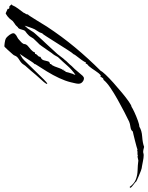

<svg xmlns="http://www.w3.org/2000/svg" viewBox="-394 -462 695 900"><g transform="rotate(-90 -46.0 -11.5)"><path d="M-284 316Q-291 314 -298.5 312.5Q-306 311 -312 312Q-316 314 -323 314Q-335 314 -351.5 310.5Q-368 307 -375 306Q-382 306 -396 301Q-410 296 -424 289.5Q-438 283 -445 280Q-450 274 -462 265.5Q-474 257 -476 251L-472 248Q-456 270 -436 277.5Q-416 285 -393.5 285.5Q-371 286 -348 289L-329 285L-326 287Q-323 285 -317 285Q-311 285 -308 285Q-307 285 -303.5 284.5Q-300 284 -301 283L-297 285Q-295 284 -282.5 280.5Q-270 277 -254 273Q-238 269 -225.5 266Q-213 263 -212 263Q-206 254 -190.5 252Q-175 250 -166 246Q-149 238 -121 223.5Q-93 209 -62.5 192Q-32 175 -7 158Q18 141 30 126L37 124L44 114L45 111L51 113Q62 104 72.5 87.5Q83 71 93 59Q96 55 101 51.5Q106 48 106 43V42H107L111 44Q115 35 124 22.5Q133 10 141.5 -0.5Q150 -11 150 -14Q157 -21 171.5 -44Q186 -67 203 -93.5Q220 -120 232.5 -140Q245 -160 248 -161Q252 -175 260 -185.5Q268 -196 272 -208Q275 -216 278 -224.5Q281 -233 283 -240L284 -244Q271 -231 262 -216Q253 -201 248 -196Q228 -173 217.5 -162Q207 -151 200 -143.5Q193 -136 182.5 -124.5Q172 -113 151 -90Q144 -82 137.5 -72.5Q131 -63 123 -55Q119 -49 113 -43.5Q107 -38 102 -32Q95 -23 88 -16.5Q81 -10 73 0L49 28Q43 34 37 34Q32 34 26 31Q12 23 12 9Q12 2 14 -6.5Q16 -15 19 -28Q25 -53 38.5 -82Q52 -111 69.5 -139.5Q87 -168 102 -191Q105 -195 104 -197Q109 -201 117.5 -214.5Q126 -228 136 -243.5Q146 -259 152 -267Q145 -262 138 -258.5Q131 -255 123 -247L31 -153Q16 -138 12 -138Q11 -138 11 -139Q11 -143 20 -154L54 -192Q61 -200 72.5 -214Q84 -228 91 -235Q97 -241 100.5 -247Q104 -253 109 -258Q114 -263 123 -268.5Q132 -274 136 -278Q142 -284 143.5 -289.5Q145 -295 151 -301Q165 -317 172 -324.5Q179 -332 185 -338Q188 -340 203.5 -337.5Q219 -335 222 -333Q226 -332 234 -323.5Q242 -315 246.5 -305.5Q251 -296 246 -290Q240 -283 232 -279.5Q224 -276 218 -270Q213 -265 207.5 -260.5Q202 -256 199 -249H198Q200 -237 185 -225.5Q170 -214 164 -206Q161 -203 159 -196H158L152 -195Q151 -188 144.5 -183Q138 -178 138 -170Q125 -165 122 -154.5Q119 -144 117 -135Q115 -126 104 -125Q104 -124 104.5 -122Q105 -120 104 -120Q98 -116 93 -103Q88 -90 84 -78.5Q80 -67 77 -67Q77 -66 77 -66Q78 -65 78.5 -64.5Q79 -64 79 -64Q79 -63 75.5 -62Q72 -61 72 -53H68Q67 -46 64.5 -38.5Q62 -31 60 -24Q59 -19 56.5 -15Q54 -11 54 -6Q78 -23 94 -41Q103 -52 114.5 -64Q126 -76 137 -88Q141 -96 146 -104Q151 -112 155 -116Q158 -120 168.5 -135.5Q179 -151 189.5 -165.5Q200 -180 202 -180L224 -203Q227 -207 230.5 -213.5Q234 -220 238 -224Q243 -229 247.5 -233Q252 -237 258 -241Q263 -245 266.5 -259.5Q270 -274 277 -276Q279 -279 284.5 -284Q290 -289 294 -291L306 -300Q317 -316 327 -323.5Q337 -331 342 -333L362 -324Q363 -324 363 -323V-319Q363 -318 365 -316.5Q367 -315 374 -316Q381 -310 384 -304L380 -302Q375 -289 364.5 -275Q354 -261 345 -249Q344 -245 340 -239.5Q336 -234 337 -229Q334 -227 326.5 -215Q319 -203 309.5 -188Q300 -173 292 -159.5Q284 -146 280 -140Q234 -70 182.5 -8Q131 54 72 113Q70 119 54.5 135.5Q39 152 16 172.5Q-7 193 -30.5 212.5Q-54 232 -72 244.5Q-90 257 -96 257Q-103 262 -122.5 271Q-142 280 -161.5 287Q-181 294 -190 294Q-207 305 -236 307Q-265 309 -284 316Z"/></g></svg>

Font: Cherish
Style: Regular
Weight: 400
Designer: Robert E. Leuschke
Foundry: Robert E. Leuschke
Version: Version 1.005